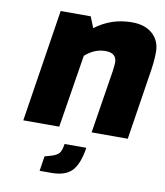

<svg xmlns="http://www.w3.org/2000/svg" viewBox="-85 -614 779 905"><g transform="rotate(10 304.5 -161.5)"><path d="M133 -538H277L298 -485Q375 -544 474 -544Q537 -544 573 -511.5Q609 -479 609 -425Q609 -378 597 -308L549 0H376L424 -302Q428 -333 428 -343Q428 -389 374 -389Q322 -389 277 -349L221 0H49ZM177 150 205 142Q233 134 244 122Q255 110 260 76H364Q352 155 320.5 188Q289 221 222 221H166Z"/></g></svg>

Font: Exo ExtraBold
Style: Italic
Weight: 800
Italic angle: -9°
Designer: Natanael Gama
Foundry: Natanael Gama
Version: Version 1.500; ttfautohint (v1.6)